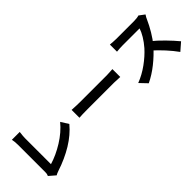

<svg xmlns="http://www.w3.org/2000/svg" viewBox="119 -1714 2712 2712"><g transform="rotate(-45 1475.0 -358.5)"><path d="M208 -105V-163V-254V-362V-474V-574V-647Q208 -713 197 -761H354Q344 -683 344 -647V-420V-329V-244V-174V-127Q482 -168 623.5 -256Q765 -344 858 -458L929 -345Q830 -226 681.5 -135.5Q533 -45 349 15L323 25Q308 30 290 42L195 -40Q203 -57 205.5 -70.5Q208 -84 208 -105Z M1253 -457H1486H1578H1665H1739H1790Q1825 -457 1856 -460L1907 -463V-306L1882 -307Q1832 -311 1790 -311H1578H1485H1395H1315H1253Q1154 -311 1092 -306V-463Q1192 -457 1253 -457Z M2749 -615Q2712 -532 2660.5 -445Q2609 -358 2547 -284Q2456 -182 2349 -97Q2242 -12 2129 42L2026 -66Q2144 -111 2251.5 -189Q2359 -267 2436 -353Q2491 -416 2530 -481Q2569 -546 2585 -598H2549H2489H2416H2344H2283H2246Q2197 -598 2127 -591V-733Q2145 -732 2156.5 -731Q2168 -730 2175 -729Q2214 -726 2246 -726H2287H2351H2426H2500H2561H2599Q2631 -726 2658.5 -729.5Q2686 -733 2702 -739L2784 -678Q2758 -640 2749 -615ZM2871 -55 2757 44Q2642 -116 2466 -275L2560 -367Q2641 -302 2725.5 -215.5Q2810 -129 2871 -55Z"/></g></svg>

Font: Merged Yaku Han JP
Style: Bold
Weight: 700
Designer: Ryoko NISHIZUKA 西塚涼子 (kana, bopomofo & ideographs); Paul D. Hunt (Latin, Greek & Cyrillic); Sandoll Communications 산돌커뮤니
Foundry: Adobe
Version: Version 2.004